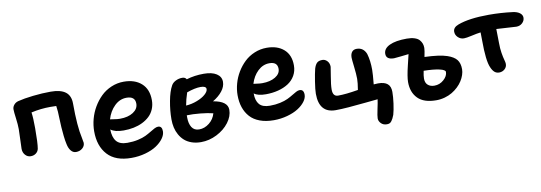

<svg xmlns="http://www.w3.org/2000/svg" viewBox="-58 -975 4345 1542"><g transform="rotate(-10 2114.5 -204.5)"><path d="M499 -32.2Q474.6 -32.2 457.8 -53Q440.9 -73.7 434.1 -107.9Q427.7 -134.8 423.1 -176.8Q418.5 -218.8 416.7 -249.3Q415 -279.8 413.3 -324.7Q411.6 -369.6 411.1 -377Q410.2 -393.1 405.8 -423.8L357.9 -424.8Q279.3 -424.8 201.2 -407.2Q208 -360.4 208 -277.8Q208 -155.3 200.2 -111.8Q195.8 -89.8 178 -75.9Q160.2 -62 134.8 -62Q108.4 -62 90.1 -82.8Q71.8 -103.5 71.8 -133.8Q71.8 -153.3 74.5 -210.4Q77.1 -267.6 77.1 -293Q77.1 -330.6 70.1 -382.8Q63 -435.1 63 -457Q63 -476.6 76.7 -492.9Q90.3 -509.3 111.8 -515.1Q160.6 -527.8 236.8 -536.4Q313 -544.9 380.9 -544.9Q461.9 -544.9 502 -514.4Q542 -483.9 542 -419.9Q542 -233.4 564.9 -133.8Q571.8 -100.6 571.8 -94.2Q571.8 -67.9 550.5 -50Q529.3 -32.2 499 -32.2Z M929.7 91.8Q799.8 91.8 735.1 21Q670.4 -49.8 670.4 -169.9Q670.4 -219.7 683.8 -270Q697.3 -320.3 723.6 -365.2Q750 -410.2 785.9 -445.3Q821.8 -480.5 870.4 -501.2Q918.9 -522 972.7 -522Q1063 -522 1116.7 -473.9Q1170.4 -425.8 1170.4 -336.9Q1170.4 -297.4 1156.5 -264.4Q1142.6 -231.4 1117.9 -208Q1093.3 -184.6 1059.8 -168.2Q1026.4 -151.9 987.5 -144Q948.7 -136.2 905.8 -136.2Q833.5 -136.2 800.3 -163.1Q801.3 -99.1 828.4 -66.2Q855.5 -33.2 917.5 -33.2Q964.4 -33.2 1004.2 -42Q1043.9 -50.8 1069.3 -63.2Q1094.7 -75.7 1114.7 -88.1Q1134.8 -100.6 1151.6 -109.4Q1168.5 -118.2 1181.6 -118.2Q1214.4 -118.2 1214.4 -75.2Q1214.4 -46.4 1192.6 -16.6Q1170.9 13.2 1134.3 37.4Q1097.7 61.5 1043.5 76.7Q989.3 91.8 929.7 91.8ZM972.7 -391.1Q917.5 -391.1 874.3 -349.1Q831.1 -307.1 812.5 -243.2Q818.8 -243.2 844.7 -238.5Q870.6 -233.9 892.6 -233.9Q959 -233.9 1000.7 -261Q1042.5 -288.1 1042.5 -331.1Q1042.5 -391.1 972.7 -391.1Z M1501.5 64Q1459.5 64 1425 51.8Q1390.6 39.6 1367.4 18.8Q1344.2 -2 1328.4 -30.3Q1312.5 -58.6 1305.4 -90.3Q1298.3 -122.1 1298.3 -157.2Q1298.3 -227.5 1312.5 -304.7Q1326.7 -381.8 1351.6 -425.8Q1362.8 -446.3 1387.9 -458.7Q1413.1 -471.2 1441.4 -471.2Q1465.3 -471.2 1475.6 -453.1Q1541.5 -473.1 1617.2 -473.1Q1683.1 -473.1 1720.7 -449Q1758.3 -424.8 1758.3 -382.8Q1758.3 -344.2 1729.7 -307.6Q1701.2 -271 1652.3 -242.2Q1769.5 -222.7 1769.5 -152.8Q1769.5 -100.1 1731.7 -49.8Q1693.8 0.5 1631.3 32.2Q1568.8 64 1501.5 64ZM1573.2 -373Q1527.3 -373 1460.4 -349.1Q1441.9 -293.9 1433.6 -246.1Q1479.5 -249 1523.4 -265.9Q1567.4 -282.7 1593 -305.4Q1618.7 -328.1 1618.7 -348.1Q1618.7 -373 1573.2 -373ZM1425.3 -149.9Q1425.3 -100.1 1444.8 -69.6Q1464.4 -39.1 1504.4 -39.1Q1548.8 -39.1 1587.2 -69.6Q1625.5 -100.1 1638.2 -147Q1597.2 -157.7 1534.4 -163.8Q1471.7 -169.9 1425.3 -168Z M2107.9 -7.8Q2043.5 -7.8 1994.4 -26.1Q1945.3 -44.4 1915.3 -77.9Q1885.3 -111.3 1870.1 -156Q1855 -200.7 1855 -255.9Q1855 -302.7 1868.2 -350.3Q1881.3 -397.9 1907.2 -441.2Q1933.1 -484.4 1968.3 -517.8Q2003.4 -551.3 2050.8 -571Q2098.1 -590.8 2150.9 -590.8Q2237.8 -590.8 2290 -544.9Q2342.3 -499 2342.3 -414.1Q2342.3 -367.7 2321.3 -331.1Q2300.3 -294.4 2264.2 -271.2Q2228 -248 2181.2 -236.1Q2134.3 -224.1 2081.1 -224.1Q2015.1 -224.1 1984.9 -248V-246.1Q1984.9 -188.5 2011 -158.2Q2037.1 -127.9 2097.2 -127.9Q2142.6 -127.9 2180.9 -136.5Q2219.2 -145 2243.9 -157Q2268.6 -168.9 2287.8 -180.9Q2307.1 -192.9 2323.2 -201.4Q2339.4 -210 2352.1 -210Q2386.2 -210 2386.2 -167Q2386.2 -139.6 2365 -111.3Q2343.8 -83 2307.6 -60.1Q2271.5 -37.1 2218.5 -22.5Q2165.5 -7.8 2107.9 -7.8ZM2150.9 -464.8Q2097.7 -464.8 2056.2 -425.3Q2014.6 -385.7 1996.1 -324.2Q1999 -324.2 2023.4 -320.6Q2047.9 -316.9 2067.9 -316.9Q2132.3 -316.9 2174.3 -342.3Q2216.3 -367.7 2216.3 -408.2Q2216.3 -464.8 2150.9 -464.8Z M2996.1 182.1Q2966.8 182.1 2948.7 163.6Q2930.7 145 2930.7 123Q2930.7 103.5 2942.1 50.5Q2953.6 -2.4 2957 -28.8Q2934.1 -26.9 2858.4 -19Q2782.7 -11.2 2718.3 -6.1Q2653.8 -1 2610.8 -1Q2476.1 -1 2476.1 -158.2Q2476.1 -190.4 2486.3 -255.9Q2496.6 -321.3 2505.9 -357.9Q2515.1 -388.7 2529.8 -402.8Q2544.4 -417 2574.7 -417Q2596.7 -417 2613.8 -398.7Q2630.9 -380.4 2630.9 -351.1Q2630.9 -344.7 2618.9 -276.1Q2606.9 -207.5 2606.9 -169.9Q2606.9 -112.8 2649.9 -112.8Q2713.4 -112.8 2814 -129.9Q2823.7 -187.5 2823.7 -219.2Q2823.7 -256.8 2816.4 -318.1Q2809.1 -379.4 2809.1 -394Q2809.1 -423.8 2822.5 -440.4Q2835.9 -457 2860.8 -457Q2916 -457 2938 -401.9Q2955.1 -344.2 2955.1 -270Q2955.1 -234.9 2946.8 -151.9Q2973.1 -153.8 2982.9 -153.8Q3033.7 -153.8 3058.8 -132.8Q3084 -111.8 3084 -66.9Q3084 -26.9 3076.7 26.9Q3069.3 80.6 3059.1 116.2Q3051.3 135.3 3047.1 143.8Q3043 152.3 3035.4 163.1Q3027.8 173.8 3018.6 178Q3009.3 182.1 2996.1 182.1Z M3420.9 61Q3319.3 61 3270.5 11.2Q3221.7 -38.6 3221.7 -122.1Q3221.7 -165 3243.2 -253.4Q3264.6 -341.8 3264.6 -342.8Q3243.7 -340.8 3200 -335.4Q3156.2 -330.1 3144.5 -330.1Q3080.6 -330.1 3080.6 -377Q3080.6 -419.9 3130.6 -443.8Q3180.7 -467.8 3272 -467.8Q3308.6 -467.8 3334.7 -459.2Q3360.8 -450.7 3373.8 -435.8Q3386.7 -420.9 3392.3 -405Q3397.9 -389.2 3397.9 -370.1Q3397.9 -351.1 3386.7 -297.9Q3507.8 -293.9 3569.8 -272.9Q3622.6 -254.9 3644.8 -226.3Q3667 -197.8 3667 -148.9Q3667 -127 3658.9 -102.8Q3650.9 -78.6 3636.2 -55.4Q3621.6 -32.2 3599.4 -11Q3577.1 10.3 3550.5 26.1Q3523.9 42 3490.2 51.5Q3456.5 61 3420.9 61ZM3352.5 -127Q3352.5 -92.8 3372.6 -75Q3392.6 -57.1 3425.8 -57.1Q3469.2 -57.1 3502.4 -86.7Q3535.6 -116.2 3535.6 -149.9Q3535.6 -167 3488.8 -177.7Q3441.9 -188.5 3360.8 -189.9Q3352.5 -150.9 3352.5 -127Z M3956.5 -70.8Q3934.1 -70.8 3918.7 -84.2Q3903.3 -97.7 3891.6 -125Q3865.7 -181.6 3865.7 -348.1Q3865.7 -361.3 3865.2 -383.3Q3864.7 -405.3 3864.7 -414.1Q3833 -410.2 3789.1 -400.1Q3745.1 -390.1 3725.6 -390.1Q3697.8 -390.1 3677.2 -409.7Q3656.7 -429.2 3656.7 -456.1Q3656.7 -491.2 3701.7 -507.8Q3793.5 -542 3954.6 -542Q4053.2 -542 4147.5 -529.8Q4182.6 -525.4 4203.6 -509.8Q4224.6 -494.1 4224.6 -471.2Q4224.6 -446.8 4205.1 -428Q4185.5 -409.2 4155.8 -409.2Q4139.2 -409.2 4082.5 -413.6Q4025.9 -418 3993.7 -418.9Q3995.6 -344.7 3995.6 -305.2Q3995.6 -259.3 4001.7 -222.7Q4007.8 -186 4014.2 -163.6Q4020.5 -141.1 4020.5 -129.9Q4020.5 -104.5 4001.5 -87.6Q3982.4 -70.8 3956.5 -70.8Z"/></g></svg>

Font: Shantell Sans Irregular Bouncy
Style: Regular
Weight: 600
Designer: Stephen Nixon, Anya Danilova, Shantell Martin
Foundry: Arrow Type
Version: Version 1.006;[9816181b4]